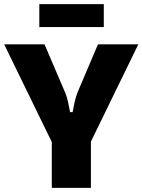

<svg xmlns="http://www.w3.org/2000/svg" viewBox="-25 -903 685 923"><path d="M640 -690 407 -212H228L-5 -690H189L289 -456Q298 -435 302.5 -410.5Q307 -386 312 -364H324Q328 -386 333.5 -411Q339 -436 347 -457L446 -690ZM412 -321V0H224V-321ZM474 -883V-773H164V-883Z"/></svg>

Font: Exo 2 ExtraBold
Style: Regular
Weight: 800
Designer: Natanael Gama
Foundry: Natanael Gama
Version: Version 2.010